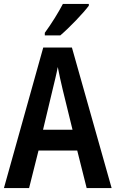

<svg xmlns="http://www.w3.org/2000/svg" viewBox="-20 -1023 588 977"><path d="M432 -994V-1003H300C277 -959 243 -904 208 -856V-843H287C333 -882 404 -956 432 -994ZM421 -66H548L346 -781H200L0 -66H128L176 -257H373ZM299 -567 349 -363H199L248 -568C255 -597 268 -649 274 -682C280 -648 290 -606 299 -567Z"/></svg>

Font: Noto Sans Malayalam UI Condensed SemiBold
Style: Regular
Weight: 600
Width: 3
Designer: Jelle Bosma - Monotype Design Team
Foundry: Monotype Imaging Inc.
Version: Version 2.104